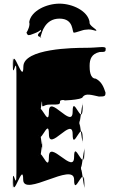

<svg xmlns="http://www.w3.org/2000/svg" viewBox="-20 -1087 651 1052"><path d="M446 -825C388 -825 108 -822 108 -722C108 -620 52 -833 52 -742C52 -642 50 -840 50 -740C50 -630 70 -802 70 -684V-141C70 -23 50 -195 50 -85C50 15 52 -184 52 -84C52 7 107 -204 107 -103C107 -3 386 -203 386 -103C386 -2 441 -193 441 -84C441 16 444 -185 444 -85C444 6 424 -223 424 -141V-190C424 -108 444 -336 444 -245C444 -145 441 -346 441 -246C441 -137 386 -328 386 -227C386 -127 248 -327 248 -227C248 -125 191 -319 191 -209C191 -109 193 -308 193 -208C193 -117 211 -346 211 -264V-314C211 -232 193 -462 193 -371C193 -271 191 -470 191 -370C191 -260 248 -454 248 -352C248 -252 378 -452 378 -352C378 -251 432 -441 432 -332C432 -232 434 -434 434 -334C434 -243 415 -471 415 -389V-438C415 -356 434 -584 434 -493C434 -393 432 -595 432 -495C432 -386 378 -576 378 -475C378 -375 248 -575 248 -475C248 -373 191 -567 191 -457C191 -357 193 -556 193 -456C193 -365 211 -595 211 -513C212 -493 217 -514 252 -514C309 -514 309 -514 309 -534C319 -544 347 -536 331 -536C297 -536 434 -537 434 -557C451 -577 480 -567 522 -558C555 -558 558 -560 558 -580C548 -610 538 -638 505 -656C472 -656 471 -706 471 -726C471 -764 482 -792 526 -802C560 -802 559 -804 559 -824C550 -835 520 -825 446 -825ZM205 -895C209 -905 225 -985 306 -985C388 -985 373 -908 385 -908C397 -908 435 -924 447 -924C476 -928 482 -924 506 -918C518 -918 496 -921 508 -921C508 -927 465 -949 471 -966C461 -1028 376 -1067 306 -1067C235 -1067 150 -1028 140 -966C146 -949 133 -920 125 -908C131 -896 131 -892 147 -896C174 -906 215 -919 204 -938C194 -946 205 -944 189 -944C185 -941 206 -926 205 -916C177 -894 188 -887 204 -883C210 -881 196 -871 205 -895Z"/></svg>

Font: Hussar Przerywany
Style: Regular
Weight: 400
Foundry: Cannot Into Space Fonts
Version: Version 0.982